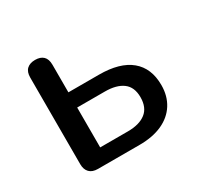

<svg xmlns="http://www.w3.org/2000/svg" viewBox="-115 -625 773 755"><g transform="rotate(-30 272.0 -247.5)"><path d="M127 0Q102 0 89 -13.5Q76 -27 76 -51V-444Q76 -470 89.5 -482.5Q103 -495 127 -495Q151 -495 164 -482.5Q177 -470 177 -444V-319H316Q410 -319 459 -278.5Q508 -238 508 -161Q508 -112 485 -75.5Q462 -39 419 -19.5Q376 0 316 0ZM177 -69H303Q355 -69 384 -91.5Q413 -114 413 -161Q413 -207 384 -228.5Q355 -250 303 -250H177Z"/></g></svg>

Font: Nunito SemiBold
Style: Regular
Weight: 600
Designer: Vernon Adams
Foundry: Vernon Adams
Version: Version 3.602